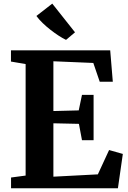

<svg xmlns="http://www.w3.org/2000/svg" viewBox="-20 -1014 692 1034"><path d="M118 -68.5V-669L39 -682.5V-743H573.5L587.5 -574H517L482.5 -675L267.5 -684V-416L404 -419.5L421.5 -503H484V-259H421.5L405 -347L267.5 -350V-62.5L507 -75L567.5 -206L641.5 -185L615 0H39.5V-58ZM335 -799.5Q316.5 -808.5 295 -822.5Q273.5 -836.5 251.8 -853.5Q230 -870.5 210.2 -889.5Q190.5 -908.5 176 -928L261.5 -994.5L384 -840L336 -799.5Z"/></svg>

Font: Merriweather 24pt
Style: Bold
Weight: 700
Designer: Eben Sorkin
Foundry: Eben Sorkin
Version: Version 2.100